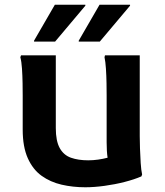

<svg xmlns="http://www.w3.org/2000/svg" viewBox="-20 -780 696 812"><path d="M341 12Q288 12 240.5 1Q193 -10 156 -36.5Q119 -63 97.5 -111Q76 -159 76 -232V-377Q76 -397 75.5 -428Q75 -459 73 -489.5Q71 -520 66 -538L69 -546H216V-238Q216 -184 232.5 -154Q249 -124 280 -113Q311 -102 353 -102Q374 -102 395 -105Q416 -108 435 -113Q433 -126 432 -142.5Q431 -159 431 -178V-377Q431 -397 430.5 -428Q430 -459 428 -489.5Q426 -520 422 -538L424 -546H571V-204Q571 -184 572 -152.5Q573 -121 575 -90.5Q577 -60 581 -42L578 -34Q548 -21 507 -10.5Q466 0 422 6Q378 12 341 12ZM313 -604V-608L401 -760H530V-756L402 -604ZM124 -604V-608L212 -760H341V-756L213 -604Z"/></svg>

Font: Kufam SemiBold
Style: Regular
Weight: 600
Designer: Wael Morcos, Artur Schmal
Foundry: Original Type
Version: Version 1.300; ttfautohint (v1.8.3)